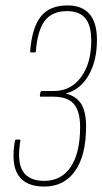

<svg xmlns="http://www.w3.org/2000/svg" viewBox="-20 -681 377 707"><path d="M143 6Q75 6 47.5 -35.5Q20 -77 35 -163Q36 -167 40 -167H51Q56 -167 55 -163Q42 -85 64.5 -50Q87 -15 143 -15Q206 -15 240.5 -66.5Q275 -118 275 -213Q275 -271 252 -298Q229 -325 176 -325H130Q126 -325 127 -330L129 -342Q130 -346 135 -346H179Q241 -346 278.5 -397Q316 -448 316 -531Q316 -588 294 -614Q272 -640 227 -640Q172 -640 145 -604.5Q118 -569 112 -492Q112 -488 107 -488H94Q91 -488 91 -492Q98 -580 130.5 -620.5Q163 -661 228 -661Q337 -661 337 -534Q337 -458 307 -405Q277 -352 224 -337V-336Q262 -326 279.5 -297.5Q297 -269 297 -215Q297 -109 256.5 -51.5Q216 6 143 6Z"/></svg>

Font: Sofia Sans Extra Condensed Thin
Style: Italic
Weight: 250
Italic angle: -9°
Version: Version 4.100